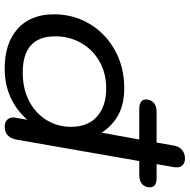

<svg xmlns="http://www.w3.org/2000/svg" viewBox="-15 -784 809 819"><g transform="rotate(90 389.5 -374.5)"><path d="M779 -610Q779 -588 765 -576Q751 -564 726 -564H667L575 -37Q570 -15 556.5 -2.5Q543 10 521 10Q502 10 491.5 0Q481 -10 481 -28L482 -37L491 -86Q446 -37 392 -13.5Q338 10 272 10Q165 10 103 -45Q41 -100 41 -201Q41 -283 81.5 -351.5Q122 -420 194 -460Q266 -500 356 -500Q421 -500 467 -476.5Q513 -453 546 -404L575 -564H444Q423 -564 412.5 -573Q402 -582 405 -600Q412 -638 458 -638H588L601 -712Q605 -735 620 -747Q635 -759 656 -759Q674 -759 684 -749.5Q694 -740 694 -723Q694 -716 693 -712L680 -638H739Q779 -638 779 -610ZM521 -273Q521 -345 477 -384Q433 -423 357 -423Q292 -423 241.5 -394Q191 -365 163 -315.5Q135 -266 135 -206Q135 -67 289 -67Q359 -67 411.5 -94.5Q464 -122 492.5 -169Q521 -216 521 -273Z"/></g></svg>

Font: Kodchasan Medium
Style: Italic
Weight: 500
Italic angle: -10°
Version: Version 1.000; ttfautohint (v1.6)